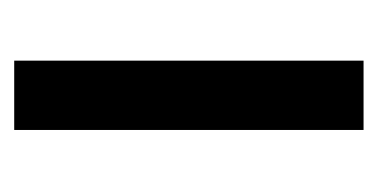

<svg xmlns="http://www.w3.org/2000/svg" viewBox="-154 -390 544 277"><g transform="rotate(90 118.5 -252.0)"><path d="M68 0V-504H168V0Z"/></g></svg>

Font: DM Sans Medium
Style: Regular
Weight: 500
Designer: Colophon Foundry, Jonny Pinhorn
Foundry: Colophon Foundry
Version: Version 4.004; ttfautohint (v1.8.4.7-5d5b)